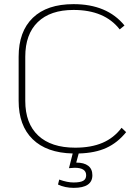

<svg xmlns="http://www.w3.org/2000/svg" viewBox="-20 -731 667 927"><path d="M360 10 348 54Q386 54 406 69.5Q426 85 426 115Q426 176 336 176Q294 176 260 160L266 136Q305 150 335 150Q367 150 381.5 142Q396 134 396 115Q396 79 340 79Q333 79 313 81L331 10Q205 7 137.5 -59Q70 -125 70 -244V-457Q70 -579 138.5 -645Q207 -711 335 -711Q497 -711 581 -608L558 -589Q485 -683 335 -683Q223 -683 162.5 -624.5Q102 -566 102 -457V-244Q102 -135 164.5 -76.5Q227 -18 343 -18Q420 -18 475 -41.5Q530 -65 567 -114L589 -93Q548 -42 493.5 -17Q439 8 360 10Z"/></svg>

Font: KoHo ExtraLight
Style: Regular
Weight: 275
Version: Version 1.000; ttfautohint (v1.6)